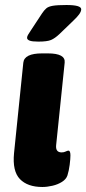

<svg xmlns="http://www.w3.org/2000/svg" viewBox="-20 -738 344 766"><path d="M149 8Q90 8 59.5 -23.5Q29 -55 36 -127L73 -488Q77 -525 148 -525H171Q242 -525 238 -488L204 -159Q201 -130 226 -130Q235 -130 242 -133.5Q249 -137 253 -137Q261 -137 261 -118Q261 -104 258 -80.5Q255 -57 249 -38Q244 -23 227.5 -12.5Q211 -2 189.5 3Q168 8 149 8ZM133 -572Q108 -572 98 -576Q88 -580 88 -587Q88 -592 91.5 -598.5Q95 -605 102 -615L148 -685Q156 -697 164.5 -704.5Q173 -712 191 -715Q209 -718 245 -718Q304 -718 304 -701Q304 -692 295.5 -680.5Q287 -669 272 -655L217 -602Q199 -585 183.5 -578.5Q168 -572 133 -572Z"/></svg>

Font: Asap ExtraBold
Style: Italic
Weight: 800
Italic angle: -6°
Designer: Pablo Cosgaya
Foundry: Omnibus-Type
Version: Version 3.001; ttfautohint (v1.8.4.7-5d5b)